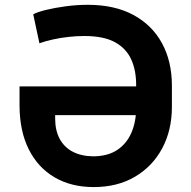

<svg xmlns="http://www.w3.org/2000/svg" viewBox="-20 -757 784 787"><path d="M364.3 9.8Q271.5 9.8 203.4 -30.3Q135.3 -70.3 97.9 -145Q60.5 -219.7 60.1 -323.7V-402.8H579.6V-285.2H206.1V-270.5Q206.1 -222.7 224.6 -188Q243.2 -153.3 278.3 -135Q313.5 -116.7 362.8 -116.2Q422.4 -116.7 461.2 -142.8Q500 -168.9 519.3 -214.6Q538.6 -260.3 538.1 -318.8V-405.8Q538.6 -467.3 518.1 -512.9Q497.6 -558.6 451.2 -584Q404.8 -609.4 325.7 -609.4Q293.9 -609.4 260.7 -605.7Q227.5 -602.1 196.8 -595.2Q166 -588.4 141.6 -579.6L116.2 -698.2Q132.3 -707.5 168.2 -716.3Q204.1 -725.1 249.5 -731.2Q294.9 -737.3 339.8 -737.3Q449.7 -737.3 526.6 -695.8Q603.5 -654.3 644 -579.8Q684.6 -505.4 684.6 -405.8V-318.8Q684.6 -223.6 645 -149.4Q605.5 -75.2 533.4 -32.7Q461.4 9.8 364.3 9.8Z"/></svg>

Font: Inter Cardless Tabular Bold
Style: Bold
Weight: 700
Designer: Rasmus Andersson
Foundry: rsms
Version: Version 4.000;git-4fc901f